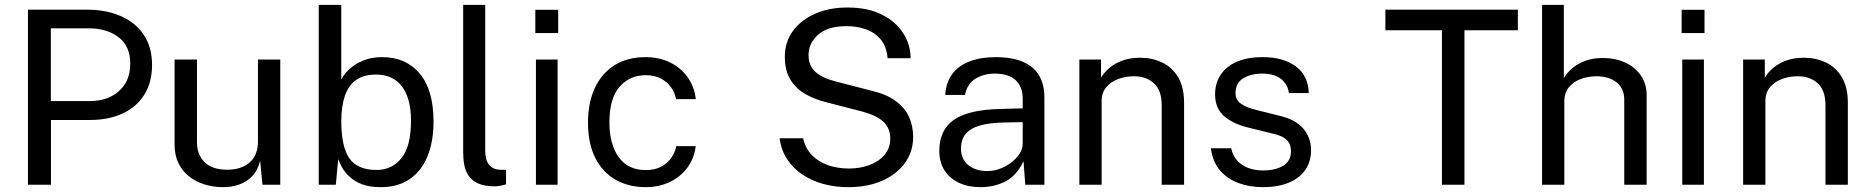

<svg xmlns="http://www.w3.org/2000/svg" viewBox="-20 -763 7720 793"><path d="M95.5 0V-723H340Q417.5 -723 478 -697Q538.5 -671 573.2 -620Q608 -569 608 -494.5Q608 -422.5 575.8 -371.5Q543.5 -320.5 486 -294Q428.5 -267.5 352.5 -267.5H190.5V0ZM190 -345.5H350.5Q425 -345.5 471.5 -387Q518 -428.5 518 -500Q518 -572 470 -609Q422 -646 346 -646H190Z M899.5 10Q859 9.5 823.2 -1.8Q787.5 -13 760 -35Q732.5 -57 716.8 -89.8Q701 -122.5 701 -166V-517H793.5V-175.5Q793.5 -125 824.8 -93.5Q856 -62 919 -62Q976 -62 1010.8 -91.8Q1045.5 -121.5 1045.5 -180.5V-517H1137.5V0H1064L1054.5 -99Q1045 -60 1022.2 -36Q999.5 -12 967.8 -0.8Q936 10.5 899.5 10Z M1552 10Q1506.5 10 1475.2 -2Q1444 -14 1424 -32.8Q1404 -51.5 1393 -71.2Q1382 -91 1377 -106L1367 0H1296.5V-743H1389.5V-435Q1396 -448 1409.2 -463.5Q1422.5 -479 1443.5 -493.5Q1464.5 -508 1493.2 -517.5Q1522 -527 1559 -527Q1656 -527 1713.2 -459.5Q1770.5 -392 1770.5 -260.5Q1770.5 -179 1746 -118.2Q1721.5 -57.5 1673 -23.8Q1624.5 10 1552 10ZM1535.5 -61Q1598.5 -61 1638 -109.8Q1677.5 -158.5 1677.5 -265Q1677.5 -355.5 1640.8 -405.2Q1604 -455 1533.5 -455Q1482 -455 1450.8 -432.8Q1419.5 -410.5 1404.8 -368Q1390 -325.5 1389.5 -265Q1389.5 -156.5 1423.2 -108.8Q1457 -61 1535.5 -61Z M2023.5 6.5Q1981.5 6.5 1955.8 -5Q1930 -16.5 1916.2 -36Q1902.5 -55.5 1897.8 -80.8Q1893 -106 1893 -133V-743H1984V-142Q1984 -103 1999.2 -83.5Q2014.5 -64 2042 -62L2070 -61.5V-1.5Q2058.5 2 2046 4.2Q2033.5 6.5 2023.5 6.5Z M2193.5 0V-517H2283V0ZM2191 -626.5V-722.5H2285.5V-626.5Z M2646.5 10Q2576.5 10 2522.8 -20.5Q2469 -51 2438.8 -110.5Q2408.5 -170 2408.5 -256.5Q2408.5 -337.5 2436.2 -398.2Q2464 -459 2517.2 -493Q2570.5 -527 2646.5 -527Q2702 -527 2746.2 -505.8Q2790.5 -484.5 2819 -445.5Q2847.5 -406.5 2854 -353.5H2772Q2767.5 -380.5 2751.2 -403Q2735 -425.5 2708.8 -439Q2682.5 -452.5 2647 -452.5Q2580.5 -452.5 2538.8 -404.5Q2497 -356.5 2497 -257.5Q2497 -168 2535.2 -114.2Q2573.5 -60.5 2648 -60.5Q2683.5 -60.5 2710 -74.2Q2736.5 -88 2752.5 -110.8Q2768.5 -133.5 2773 -159.5H2853.5Q2847 -107.5 2818.2 -69.5Q2789.5 -31.5 2745.2 -10.8Q2701 10 2646.5 10Z M3482.5 10Q3429.5 10 3382 -2.8Q3334.5 -15.5 3295.8 -41Q3257 -66.5 3231.8 -104.2Q3206.5 -142 3200 -192H3297Q3306 -151 3332.8 -123Q3359.5 -95 3399.2 -81Q3439 -67 3486.5 -67Q3532.5 -67 3571.2 -81.5Q3610 -96 3633.5 -123.8Q3657 -151.5 3657 -190.5Q3657 -233.5 3629 -259.8Q3601 -286 3542.5 -302L3393.5 -340.5Q3343 -353 3304.2 -375.8Q3265.5 -398.5 3243.5 -435.8Q3221.5 -473 3221.5 -528.5Q3221.5 -590 3255.5 -635.8Q3289.5 -681.5 3347.8 -706.8Q3406 -732 3479.5 -732Q3564.5 -732 3622.8 -702.5Q3681 -673 3711 -625Q3741 -577 3741 -522.5H3646Q3641.5 -572 3617 -600.8Q3592.5 -629.5 3556 -642.2Q3519.5 -655 3476.5 -655Q3399 -655 3359.2 -619.8Q3319.5 -584.5 3319.5 -536Q3319.5 -491.5 3348 -466Q3376.5 -440.5 3432 -426.5L3577 -389Q3641.5 -374 3679.8 -345.5Q3718 -317 3734.8 -279.2Q3751.5 -241.5 3751.5 -197.5Q3751.5 -137.5 3718 -90.5Q3684.5 -43.5 3624.2 -16.8Q3564 10 3482.5 10Z M4030 10Q3979.5 10 3941.2 -7.8Q3903 -25.5 3881.2 -59Q3859.5 -92.5 3859.5 -140Q3859.5 -226 3919.5 -268Q3979.5 -310 4112 -313L4204 -315.5V-356Q4204 -403.5 4175.5 -431.2Q4147 -459 4087.5 -459Q4043 -458.5 4009 -438Q3975 -417.5 3965.5 -371H3884Q3887 -421.5 3912.2 -456.2Q3937.5 -491 3983.5 -509Q4029.5 -527 4092 -527Q4159.5 -527 4204.2 -508Q4249 -489 4271.2 -452Q4293.5 -415 4293.5 -361V0H4214.5L4207.5 -97Q4178 -36.5 4131.8 -13.2Q4085.5 10 4030 10ZM4057.5 -56.5Q4084 -56.5 4109.8 -66Q4135.5 -75.5 4156.8 -91.8Q4178 -108 4191 -128.2Q4204 -148.5 4204 -170V-258.5L4127.5 -257Q4068 -256 4028.5 -245Q3989 -234 3969 -210.5Q3949 -187 3949 -149Q3949 -105.5 3979.5 -81Q4010 -56.5 4057.5 -56.5Z M4438 0V-517H4527.5V-442Q4540 -463.5 4562.2 -482.5Q4584.5 -501.5 4616.2 -513Q4648 -524.5 4689.5 -524.5Q4738.5 -524.5 4779.8 -505Q4821 -485.5 4845.8 -444.2Q4870.5 -403 4870.5 -338V0H4778V-329Q4778 -389.5 4746.2 -418.8Q4714.5 -448 4664 -448Q4629 -448 4598.5 -436.8Q4568 -425.5 4549 -402.8Q4530 -380 4530 -345.5V0Z M5196 10Q5142 10 5095.8 -6.8Q5049.5 -23.5 5019 -59.2Q4988.5 -95 4981 -150.5H5065Q5071.5 -120 5090 -99.8Q5108.5 -79.5 5135.8 -69.2Q5163 -59 5195.5 -59Q5248 -59 5280 -78.5Q5312 -98 5312 -138.5Q5312 -167 5295.2 -184.2Q5278.5 -201.5 5243 -209.5L5136 -236Q5073.5 -251 5036.2 -283Q4999 -315 4998.5 -372.5Q4998.5 -418 5020.5 -452.5Q5042.5 -487 5086.2 -507Q5130 -527 5195.5 -527Q5280 -527 5331.5 -489.2Q5383 -451.5 5385.5 -378.5H5303.5Q5298.5 -415.5 5270.5 -437.2Q5242.5 -459 5194.5 -459Q5145.5 -459 5114.2 -439.2Q5083 -419.5 5083 -378Q5083 -350.5 5105.2 -334.8Q5127.5 -319 5170 -308.5L5274 -282.5Q5309.5 -273 5333 -257.5Q5356.5 -242 5370 -223Q5383.5 -204 5389.2 -183.2Q5395 -162.5 5395 -143.5Q5395 -96 5371.5 -61.8Q5348 -27.5 5303.5 -8.8Q5259 10 5196 10Z M5935.5 0V-638H5702V-723H6249V-638H6028.5V0Z M6349 0V-743H6439V-441Q6452 -462.5 6474 -481.2Q6496 -500 6527.5 -511.8Q6559 -523.5 6600.5 -523.5Q6651 -523.5 6692 -504.8Q6733 -486 6757 -451.5Q6781 -417 6781 -369.5V0H6688.5V-351Q6688.5 -397.5 6656.8 -422.8Q6625 -448 6574 -448Q6539.5 -448 6509 -436.8Q6478.5 -425.5 6459.8 -402.8Q6441 -380 6441 -345V0Z M6928 0V-517H7017.5V0ZM6925.5 -626.5V-722.5H7020V-626.5Z M7179.5 0V-517H7269V-442Q7281.5 -463.5 7303.8 -482.5Q7326 -501.5 7357.8 -513Q7389.5 -524.5 7431 -524.5Q7480 -524.5 7521.2 -505Q7562.5 -485.5 7587.2 -444.2Q7612 -403 7612 -338V0H7519.5V-329Q7519.5 -389.5 7487.8 -418.8Q7456 -448 7405.5 -448Q7370.5 -448 7340 -436.8Q7309.5 -425.5 7290.5 -402.8Q7271.5 -380 7271.5 -345.5V0Z"/></svg>

Font: Public Sans Thin
Style: Regular
Weight: 400
Version: Version 2.001